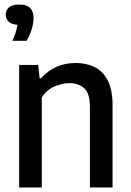

<svg xmlns="http://www.w3.org/2000/svg" viewBox="-20 -832 580 852"><path d="M65 0V-544H149L156 -484.5H162Q222.5 -552.5 316.5 -552.5Q363.5 -552.5 400.2 -534.2Q437 -516 458.2 -474.8Q479.5 -433.5 479.5 -364V0H379V-358Q379 -417.5 354 -440.2Q329 -463 287 -463Q257.5 -463 223 -448.8Q188.5 -434.5 165.5 -400V0ZM35 -651Q45 -672.5 50.2 -689.5Q55.5 -706.5 57.5 -722Q31 -724 18.2 -736Q5.5 -748 5.5 -767Q5.5 -787.5 20.5 -799.8Q35.5 -812 66 -812Q129 -812 129 -751.5Q129 -729 120.5 -701.5Q112 -674 98 -651Z"/></svg>

Font: Encode Sans SmCnd Md
Style: Regular
Weight: 500
Width: 4
Designer: Multiple Designers
Foundry: Impallari Type
Version: Version 3.002; ttfautohint (v1.8.3) -l 8 -r 50 -G 200 -x 14 